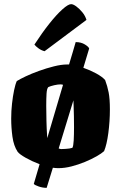

<svg xmlns="http://www.w3.org/2000/svg" viewBox="-20 -811 584 926"><path d="M195 -564Q179 -568 165.5 -578Q152 -588 146 -596Q183 -653 218 -697Q253 -741 281 -766Q309 -791 323 -791Q333 -791 348 -780Q363 -769 377 -752Q391 -735 397 -715ZM487 -425Q498 -396 504 -365Q510 -334 510 -284Q510 -226 502.5 -169.5Q495 -113 482 -82Q470 -71 445.5 -57Q421 -43 389.5 -30Q358 -17 325 -8.5Q292 0 262 0Q255 0 248.5 -0.5Q242 -1 235 -2L205 95Q186 95 167 88.5Q148 82 143 76L171 -19Q134 -33 104 -50Q74 -67 65 -79Q46 -108 40 -151.5Q34 -195 34 -239Q34 -276 38 -311.5Q42 -347 48 -376Q54 -405 61 -420Q75 -429 103.5 -442.5Q132 -456 168 -469Q204 -482 240 -491Q276 -500 303 -500H313Q323 -532 331 -560Q339 -588 345 -608Q371 -608 389.5 -596.5Q408 -585 410 -577L382 -484Q414 -473 443.5 -457Q473 -441 487 -425ZM203 -301Q203 -269 204 -228.5Q205 -188 207 -160Q207 -156 207.5 -152Q208 -148 208 -145L284 -402Q281 -403 278 -403.5Q275 -404 272 -404Q259 -404 241.5 -400Q224 -396 213 -391Q206 -384 204.5 -359.5Q203 -335 203 -301ZM329 -98Q334 -106 335.5 -134Q337 -162 337 -198Q337 -221 336.5 -250Q336 -279 335 -304Q335 -310 334.5 -316Q334 -322 334 -327L263 -95Q271 -92 275 -92Q278 -92 297 -93Q316 -94 329 -98Z"/></svg>

Font: Texturina Black
Style: Regular
Weight: 900
Designer: Guillermo Torres Carreño
Foundry: Omnibus-Type
Version: Version 1.002; ttfautohint (v1.8.3)